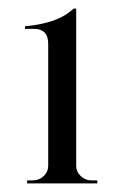

<svg xmlns="http://www.w3.org/2000/svg" viewBox="-20 -734 267 446"><path d="M206 -308V-315H192Q178 -315 167.5 -325Q157 -335 157 -349V-714H151Q139 -703 125 -695.5Q111 -688 95.5 -683.5Q80 -679 65.5 -676.5Q51 -674 38 -673V-667H59Q75 -667 83.5 -658.5Q92 -650 92 -632V-349Q92 -335 81.5 -325Q71 -315 56 -315H43V-308Z"/></svg>

Font: Cinzel Medium
Style: Regular
Weight: 500
Designer: Natanael Gama
Version: Version 2.000